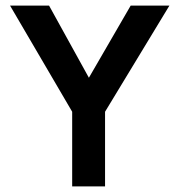

<svg xmlns="http://www.w3.org/2000/svg" viewBox="-20 -669 644 689"><path d="M16 -649H156L299 -390L449 -649H588L357 -268V0H239V-268Z"/></svg>

Font: Karmilla
Style: Bold
Weight: 700
Designer: Jonathan Pinhorn
Version: Version 1.000